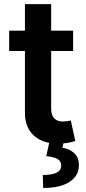

<svg xmlns="http://www.w3.org/2000/svg" viewBox="-20 -696 420 940"><path d="M337.9 -545.9V-446.3H230.5V-164.1Q230.5 -101.1 289.1 -101.1Q306.6 -101.1 326.7 -106L348.6 -5.4Q307.1 7.3 265.1 7.3Q188.5 7.3 145.3 -32.7Q102.1 -72.8 102.1 -143.1V-446.3H24.9V-545.9H102.1V-675.8H230.5V-545.9ZM222.2 -2.9H292L286.1 27.3Q319.3 32.2 342.8 53.2Q366.2 74.2 366.2 112.8Q366.7 163.6 321 194.1Q275.4 224.6 191.4 224.1L189.5 160.6Q230.5 161.1 254.9 150.4Q279.3 139.6 279.3 116.2Q280.3 93.8 262.5 83Q244.6 72.3 206.5 68.4Z"/></svg>

Font: Inter Semi Bold
Style: Regular
Weight: 600
Designer: Rasmus Andersson
Foundry: rsms
Version: Version 4.000;git-e0f93cc